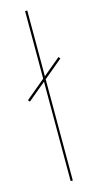

<svg xmlns="http://www.w3.org/2000/svg" viewBox="-137 -815 431 851"><g transform="rotate(-15 78.5 -390.0)"><path d="M-8 -387 172 -537 165 -545 -15 -395ZM75 -780V0H85V-780Z"/></g></svg>

Font: Jost Thin
Style: Regular
Weight: 250
Version: Version 3.710